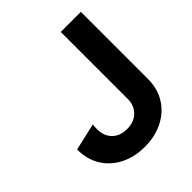

<svg xmlns="http://www.w3.org/2000/svg" viewBox="-200 -857 1003 1003"><g transform="rotate(-45 302.0 -355.5)"><path d="M185.1 -262.7Q185.1 -260.3 183.8 -252Q182.6 -243.7 182.6 -228Q182.6 -179.7 212.6 -149.2Q242.7 -118.7 294.4 -118.7Q346.2 -118.7 377.2 -149.2Q408.2 -179.7 408.2 -228V-722.7H556.6V-228Q556.6 -154.8 522.7 -100.8Q488.8 -46.9 429.4 -17.1Q370.1 12.7 294.4 12.7Q218.8 12.7 159.9 -17.1Q101.1 -46.9 67.6 -100.8Q34.2 -154.8 34.2 -228Z"/></g></svg>

Font: Giphurs
Style: Bold
Weight: 700
Version: Version 0.920; ttfautohint (v1.8.4.7-5d5b)